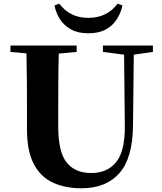

<svg xmlns="http://www.w3.org/2000/svg" viewBox="-20 -992 869 1032"><path d="M611.8 -972.2 638.2 -962.9Q629.9 -923.3 608.4 -889.2Q586.9 -855 549.3 -834Q511.7 -813 455.1 -813Q398.9 -813 361.3 -834Q323.7 -855 302 -889.2Q280.3 -923.3 272.9 -962.9L298.8 -972.2Q326.2 -935.1 365 -915.5Q403.8 -896 455.1 -896Q505.9 -896 545.4 -915.5Q585 -935.1 611.8 -972.2ZM801.8 -747.1V-712.9L699.2 -698.2L694.8 -314Q692.9 -141.6 621.3 -60.8Q549.8 20 417 20Q331.1 20 265.1 -10Q199.2 -40 162.1 -109.6Q125 -179.2 125 -296.9V-405.8Q125 -479.5 124.5 -554.7Q124 -629.9 122.1 -705.1L36.1 -712.9V-747.1H392.1V-712.9L295.9 -704.1Q293.9 -630.4 293.5 -555.4Q293 -480.5 293 -405.8V-312Q293 -174.8 338.4 -118.4Q383.8 -62 470.2 -62Q557.1 -62 604.7 -121.1Q652.3 -180.2 650.9 -315.9L647 -698.2L533.2 -712.9V-747.1Z"/></svg>

Font: Source Han Serif JP Heavy
Style: Regular
Weight: 900
Designer: Ryoko NISHIZUKA  (kana & ideographs); Frank Grießhammer (Latin, Greek & Cyrillic); Wenlong ZHANG  (bopomofo); Sandoll Co
Foundry: Adobe Systems Incorporated
Version: Version 1.001;PS 1.001;hotconv 16.6.54;makeotf.lib2.5.65590